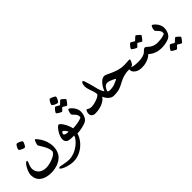

<svg xmlns="http://www.w3.org/2000/svg" viewBox="81 -1432 2536 2536"><g transform="rotate(-45 1348.5 -164.5)"><path d="M214.9 137.5C80.1 137.5 0 74.5 0 -33.2C0 -94.2 61.1 -203.5 91.3 -203.5C100.2 -203.5 101.2 -195 101.2 -188.3C101.2 -180.7 70.4 -131.9 70.4 -81.5C70.4 -25.8 112.5 42.8 213.8 42.8C289.8 42.8 425.4 -6 425.4 -58.7C425.4 -140.9 342.6 -230.3 342.6 -253.4C342.6 -259 357.6 -328.4 376.5 -328.4C381.4 -328.4 480.8 -229.7 480.8 -90.9C480.8 -47.4 469.9 5.8 438.1 46.4C385.3 113.9 286.8 137.5 214.9 137.5ZM121.8 -387C121.8 -411.2 152.2 -459.9 163.2 -459.9C190.9 -459.9 242.7 -430.6 242.7 -421.5C242.7 -400.5 213.7 -347 203.4 -347C165.5 -347 121.8 -378.6 121.8 -387Z M330 170C330 162.8 345.2 158 353 158C361.1 158 450.8 181 501 181C641.5 181 778 55.5 778 -17C778 -80 725.8 -147 707 -147C700.6 -147 684 -131.2 684 -115C684 -98.8 710.3 -89 734 -87C734 -87 781.3 -87 805 -87C810 -87 810 -87 802 -43C794 1 794 1 789 1C748.8 1 698.8 3.5 670 -8C645.5 -17.7 629 -40.5 629 -71C629 -147.5 707.4 -246 730 -246C766.6 -246 835.3 -117.5 835.3 -49.2C835.3 85.4 695.1 240 529 240C437.6 240 330 192.9 330 170Z M814 -378.3C814 -395.4 856.6 -444.4 868.2 -444.4C878.7 -444.4 918.9 -414.4 925.1 -414.4C932.8 -414.4 969.8 -462.7 985.7 -462.7C990.5 -462.7 1042.1 -417.8 1042.1 -410.6C1042.1 -406.5 998.4 -344.3 987.6 -344.3C978.6 -344.3 938.2 -375 930.4 -375C922.8 -375 893 -333 883.9 -333C877.1 -333 814 -365.4 814 -378.3ZM849.1 -495.9C849.1 -520.1 879.5 -568.8 890.5 -568.8C918.2 -568.8 970 -539.5 970 -530.4C970 -509.4 941 -455.9 930.7 -455.9C892.8 -455.9 849.1 -487.5 849.1 -495.9Z M999.6 -25.8C976.4 -13.8 906.9 14 789 14C784 14 784 14 792 -30C800 -74 800 -74 805 -74C911.9 -74 974.9 -95.6 995.9 -104.9C1004.4 -108.6 1005 -119.6 1005 -128C1005 -177.8 944 -205.3 944 -229C944 -261.7 961.4 -300 970 -300C990 -300 1062 -232.9 1062 -165C1062 -132.8 1058 -108.8 1047 -83C1037 -59.5 1022.3 -37.5 999.6 -25.8Z M1112 -64C1112 -93.2 1124.3 -126 1139 -126C1141.2 -126 1170.7 -103 1201 -103C1282.5 -103 1377 -150 1377 -171C1377 -230.5 1332 -294.3 1332 -360C1332 -392.3 1342.7 -428 1364 -428C1381.4 -428 1429.1 -222.8 1432 -213C1443.2 -175.2 1476.9 -87 1534 -87C1539 -87 1539 -87 1531 -43C1523 1 1523 1 1518 1C1451.4 1 1412.1 -69.7 1399 -100C1377.1 -56.1 1296.7 -6 1180 -6C1139.5 -6 1112 -30 1112 -64Z M1617 -9C1606.1 -6 1573.4 1 1518 1C1513 1 1513 1 1521 -43C1529 -87 1529 -87 1534 -87C1590 -87 1623 -100.3 1634 -106C1655.7 -117.2 1694 -128.5 1694 -136C1694 -144.3 1615.8 -183 1577 -183C1493.2 -183 1488.7 -32 1468 -32C1458.2 -32 1453 -34.6 1453 -41C1453 -131.8 1531 -275 1612 -275C1652.6 -275 1762.8 -188 1899 -188C1942.6 -188 1953.4 -193 1997 -193C2005.5 -193 2007 -188.5 2007 -179C2007 -165.3 1981.1 -120.7 1971 -114C1963.7 -109.1 1930.6 -102 1896 -102C1848.2 -102 1801 -91.8 1757 -73C1709.7 -52.8 1666.7 -22.7 1617 -9ZM1943 -150C1943 -150 1946 -134.6 1946 -122C1946 -98 1960.4 -98.4 1986 -93C1994.5 -91.2 2019.9 -87 2063 -87C2068 -87 2068 -87 2060 -43C2052 1 2052 1 2047 1C2006.7 1 1982.9 -6.7 1975 -10C1940 -24.6 1908 -53.4 1908 -87C1908 -114.2 1905 -147 1905 -147C1917.7 -148 1930.3 -149 1943 -150Z M2114 -275.4C2114 -292.6 2156.6 -341.5 2168.2 -341.5C2178.7 -341.5 2218.9 -311.6 2225.1 -311.6C2232.8 -311.6 2269.8 -359.9 2285.7 -359.9C2290.5 -359.9 2342.1 -315 2342.1 -307.7C2342.1 -303.6 2298.4 -241.5 2287.6 -241.5C2278.6 -241.5 2238.2 -272.1 2230.4 -272.1C2222.8 -272.1 2193 -230.1 2183.9 -230.1C2177.1 -230.1 2114 -262.6 2114 -275.4Z M2257 -161C2264.8 -161 2281.6 -150.4 2291 -140C2305.7 -123.8 2350 -86 2425 -86C2430 -86 2430 -86 2422 -42C2414 2 2414 2 2409 2C2308.2 2 2248.8 -46.3 2229 -67C2209 -46.6 2148.9 1 2047 1C2042 1 2042 1 2050 -43C2058 -87 2058 -87 2063 -87C2133 -87 2174.2 -105.2 2188 -113C2202.7 -121.3 2213.5 -134.7 2226 -146C2234.9 -154 2245.1 -161 2257 -161Z M2469 111.6C2469 94.4 2511.6 45.5 2523.2 45.5C2533.7 45.5 2573.9 75.4 2580.1 75.4C2587.8 75.4 2624.8 27.1 2640.7 27.1C2645.5 27.1 2697.1 72 2697.1 79.3C2697.1 83.4 2653.4 145.5 2642.6 145.5C2633.6 145.5 2593.2 114.9 2585.4 114.9C2577.8 114.9 2548 156.9 2538.9 156.9C2532.1 156.9 2469 124.4 2469 111.6Z M2561 -30C2544.3 -20.4 2494.1 2 2409 2C2404 2 2404 2 2412 -42C2420 -86 2420 -86 2425 -86C2498.9 -86 2542.5 -102.1 2557 -109C2565.3 -112.9 2566 -123.8 2566 -132C2566 -181.8 2505 -209.3 2505 -233C2505 -265.7 2522.4 -304 2531 -304C2551 -304 2623 -236.9 2623 -169C2623 -136.8 2619.3 -112.7 2608 -87C2597.9 -63.8 2582.9 -42.6 2561 -30Z"/></g></svg>

Font: DigitalKhatt Madina Quranic
Style: Regular
Weight: 400
Designer: Amine Anane
Version: Version 0.1